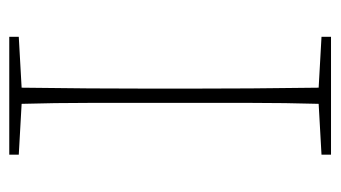

<svg xmlns="http://www.w3.org/2000/svg" viewBox="-176 -540 717 404"><g transform="rotate(-90 182.0 -338.5)"><path d="M58 -657V-677H306V-657L199 -651Q198 -581 197.5 -509.5Q197 -438 197 -367V-310Q197 -239 197.5 -168Q198 -97 199 -26L306 -20V0H58V-20L165 -26Q167 -97 167 -168Q167 -239 167 -310V-367Q167 -438 167 -509.5Q167 -581 165 -651Z"/></g></svg>

Font: Source Serif Pro ExtraLight
Style: Regular
Weight: 200
Designer: Frank Grießhammer
Foundry: Adobe Systems Incorporated
Version: Version 3.001;hotconv 1.0.111;makeotfexe 2.5.65597